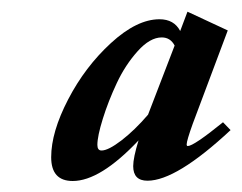

<svg xmlns="http://www.w3.org/2000/svg" viewBox="-20 -600 422 335"><path d="M106.9 -284.2Q69.3 -284.2 69.3 -325.7Q69.3 -369.6 98.9 -426.5Q128.4 -483.4 173.6 -524.9Q218.8 -566.4 258.3 -566.4Q283.7 -566.4 294.4 -545.9L307.1 -579.6L377.4 -546.9L316.4 -384.3Q305.7 -354.5 305.7 -348.1Q305.7 -345.2 307.6 -345.2Q317.9 -345.2 369.1 -386.7L382.3 -373Q287.6 -284.7 237.3 -284.7Q212.4 -284.7 212.4 -310.1Q212.4 -324.7 221.7 -355Q154.8 -284.2 106.9 -284.2ZM149.9 -347.2Q149.9 -337.4 157.2 -337.4Q168.9 -337.4 191.9 -355Q214.8 -372.6 238.3 -399.9L284.7 -520.5Q277.3 -534.7 262.2 -534.7Q241.7 -534.7 220.2 -510.7Q198.7 -486.8 183.8 -455.1Q168.9 -423.3 159.4 -392.8Q149.9 -362.3 149.9 -347.2Z"/></svg>

Font: Elstob 8pt SemiBold
Style: Italic
Weight: 600
Italic angle: -20°
Designer: Peter S. Baker
Version: Version 1.015